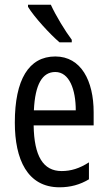

<svg xmlns="http://www.w3.org/2000/svg" viewBox="-20 -786 458 816"><path d="M196 -766H99V-757C125 -714 193 -640 233 -606H285V-617C257 -654 217 -720 196 -766ZM215 -546C102 -546 43 -447 43 -265C43 -109 96 10 233 10C279 10 320 -1 358 -24V-96C318 -70 281 -59 242 -59C163 -59 125 -123 123 -253H378V-309C378 -442 325 -546 215 -546ZM215 -480C275 -480 302 -405 302 -317H124C129 -428 160 -480 215 -480Z"/></svg>

Font: Noto Sans Arabic UI XCn
Style: Regular
Weight: 400
Width: 2
Designer: Monotype Design Team, Nadine Chahine and Nizar Qandah
Foundry: Monotype Imaging Inc.
Version: Version 2.010